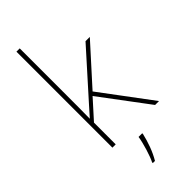

<svg xmlns="http://www.w3.org/2000/svg" viewBox="-308 -873 1075 1075"><g transform="rotate(-45 229.5 -335.5)"><path d="M116 -451V-826H90V-66H116V-238L216 -349L428 -66H459L234 -367L439 -594H405L172 -334C150 -310 137 -295 115 -270C116 -333 116 -387 116 -451ZM265 1V-5H236C230 38 205 119 189 149V155H206C234 108 253 53 265 1Z"/></g></svg>

Font: Noto Sans Malayalam UI Thin
Style: Regular
Weight: 100
Designer: Jelle Bosma - Monotype Design Team
Foundry: Monotype Imaging Inc.
Version: Version 2.104